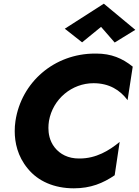

<svg xmlns="http://www.w3.org/2000/svg" viewBox="-20 -1007 755 1043"><path d="M529 -861 603 -776 715 -845 544 -987 332 -851 426 -777ZM246 -350C267 -470 371 -555 488 -555C573 -555 632 -518 673 -463L701 -645C645 -690 585 -716 503 -716C500 -716 498 -716 496 -716C275 -716 96 -561 64 -350C61 -331 60 -312 60 -294C60 -234 75 -158 131 -91C186 -23 274 16 381 16C473 16 540 -12 603 -55L630 -236C573 -189 502 -146 413 -146C411 -146 410 -146 408 -146C351 -146 306 -169 277 -206C248 -243 243 -284 243 -312C243 -324 244 -337 246 -350Z"/></svg>

Font: Jost
Style: Bold Italic
Weight: 700
Italic angle: -5°
Version: Version 3.710